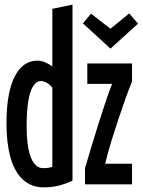

<svg xmlns="http://www.w3.org/2000/svg" viewBox="-20 -796 616 829"><path d="M169 13Q115 13 78.5 -21Q42 -55 25 -117Q8 -179 8 -262Q8 -333 17.5 -384Q27 -435 45 -468.5Q63 -502 87 -518Q111 -534 140 -534Q160 -534 177 -526Q194 -518 206 -509V-758L293 -776V-16Q268 -4 237 4.5Q206 13 169 13ZM167 -70Q179 -70 189 -71.5Q199 -73 206 -76V-417Q197 -430 183 -438Q169 -446 156 -446Q137 -446 123 -424Q109 -402 102 -358.5Q95 -315 95 -252Q95 -193 103 -152.5Q111 -112 127 -91Q143 -70 167 -70ZM347 0V-70Q361 -118 376 -167Q391 -216 406 -264Q421 -312 435.5 -355Q450 -398 464 -434H357V-522H550V-444Q538 -415 523 -373.5Q508 -332 492 -284Q476 -236 460.5 -185.5Q445 -135 434 -89H550V0ZM457 -586 338 -695 373 -737 457 -672 538 -738 576 -694Z"/></svg>

Font: Ubuntu Sans Mono Medium
Style: Regular
Weight: 500
Monospace: yes
Designer: Dalton Maag Ltd
Foundry: Dalton Maag Ltd
Version: Version 1.006